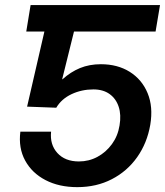

<svg xmlns="http://www.w3.org/2000/svg" viewBox="-20 -748 670 778"><path d="M248 -727.5 230 -620.1H86.4L104 -727.5ZM293 10.3Q219.2 10.3 164.3 -18.3Q109.4 -46.9 81.8 -97.7Q54.2 -148.4 62.5 -214.4H187Q181.6 -162.1 212.6 -127.9Q243.7 -93.8 299.8 -93.8Q340.3 -93.8 375 -112.5Q409.7 -131.3 433.6 -164.1Q457.5 -196.8 464.4 -239.7Q471.7 -282.7 460.9 -315.4Q450.2 -348.1 424.1 -366.9Q397.9 -385.7 358.4 -385.7Q311 -385.7 270 -366.5Q229 -347.2 208 -311.5L89.8 -315.9L184.6 -727.5H628.4L610.4 -620.1H279.8L231.9 -426.8H233.4Q266.1 -456.5 304.2 -472.2Q342.3 -487.8 388.7 -487.8Q456.5 -487.8 505.9 -456.8Q555.2 -425.8 578.1 -370.6Q601.1 -315.4 588.9 -242.2Q576.2 -168.5 535.9 -111.3Q495.6 -54.2 433.3 -22Q371.1 10.3 293 10.3Z"/></svg>

Font: Inter 28pt SemiBold
Style: Italic
Weight: 600
Italic angle: -9.3988°
Designer: Rasmus Andersson
Foundry: rsms
Version: Version 4.001;git-66647c0bb